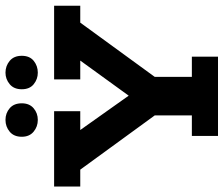

<svg xmlns="http://www.w3.org/2000/svg" viewBox="-76 -720 796 683"><g transform="rotate(-90 321.5 -378.0)"><path d="M180 0V-93H253V-225L60 -490H0V-583H268V-490H201L340 -294H306L448 -490H381V-583H643V-490H583L390 -225V-93H462V0ZM237 -641Q213 -641 195 -656Q177 -671 177 -698Q177 -726 195 -741Q213 -756 237 -756Q261 -756 278.5 -741Q296 -726 296 -698Q296 -671 278.5 -656Q261 -641 237 -641ZM405 -641Q382 -641 364 -655.5Q346 -670 346 -698Q346 -726 364 -741Q382 -756 405 -756Q429 -756 447 -741Q465 -726 465 -698Q465 -670 447 -655.5Q429 -641 405 -641Z"/></g></svg>

Font: Rokkitt SemiBold
Style: Bold
Weight: 700
Version: Version 3.103